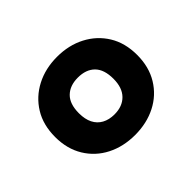

<svg xmlns="http://www.w3.org/2000/svg" viewBox="-99 -903 731 731"><g transform="rotate(-45 266.5 -537.5)"><path d="M360 -537Q360 -587 335.5 -611.5Q311 -636 267 -636Q224 -636 199 -611.5Q174 -587 174 -537Q174 -505 185 -483Q196 -461 217 -449.5Q238 -438 267 -438Q310 -438 335 -463.5Q360 -489 360 -537ZM46 -537Q46 -602 75 -649Q104 -696 154 -722Q204 -748 267 -748Q330 -748 380 -722Q430 -696 459 -649Q488 -602 488 -537Q488 -473 459 -425.5Q430 -378 380 -352.5Q330 -327 267 -327Q204 -327 154 -352.5Q104 -378 75 -425.5Q46 -473 46 -537Z"/></g></svg>

Font: Roboto Serif 20pt Black
Style: Regular
Weight: 900
Version: Version 1.008